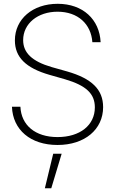

<svg xmlns="http://www.w3.org/2000/svg" viewBox="-20 -759 611 1020"><path d="M285.6 11.2C430.7 11.2 527.8 -71.8 527.8 -189.9C527.8 -283.2 467.8 -341.8 336.9 -379.4L253.9 -402.8C150.4 -433.1 103 -478.5 103 -545.9C103 -633.8 180.7 -696.8 285.6 -696.8C394 -696.8 463.9 -631.3 470.7 -534.7H514.6C508.8 -655.8 420.4 -738.8 286.6 -738.8C153.3 -738.8 59.1 -657.7 59.1 -544.4C59.1 -455.1 117.2 -397.5 243.2 -361.3L325.2 -337.9C438.5 -304.7 483.9 -260.7 483.9 -188.5C483.9 -93.8 404.8 -30.8 285.6 -30.8C167 -30.8 92.8 -94.2 88.4 -191.9H43.5C47.9 -69.8 141.6 11.2 285.6 11.2ZM218.3 241.2H252.4L307.6 57.6H262.7Z"/></svg>

Font: Raveo Display Display ExLight
Style: Regular
Weight: 200
Designer: Jakub Foglar, Rasmus Andersson (Inter)
Foundry: Jakubfoglar.com
Version: Version 1.100;Glyphs 3.2.3 (3260)